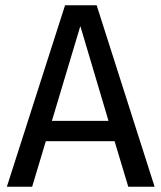

<svg xmlns="http://www.w3.org/2000/svg" viewBox="-20 -709 613 729"><path d="M415 -173H154L102 0H6L227 -689H347L567 0H467ZM392 -250 285 -610 177 -250Z"/></svg>

Font: Fira GO
Style: Regular
Weight: 400
Designer: Carrois Corporate
Foundry: Carrois Corporate GbR
Version: Version 0.300